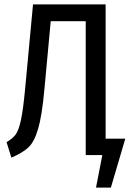

<svg xmlns="http://www.w3.org/2000/svg" viewBox="-20 -709 593 878"><path d="M553 -75 487 149H419L448 0H372V-612H212L183 -300Q172 -180 154.5 -120.5Q137 -61 111 -36Q85 -11 32 12L10 -59Q38 -75 52 -94.5Q66 -114 76 -161Q86 -208 95 -304L131 -689H463V-75Z"/></svg>

Font: Fira Sans Extra Condensed
Style: Regular
Weight: 400
Width: 1
Designer: Carrois Corporate & Edenspiekermann AG
Foundry: Carrois Corporate GbR & Edenspiekermann AG
Version: Version 4.203